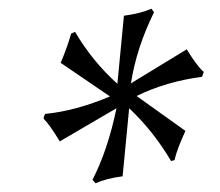

<svg xmlns="http://www.w3.org/2000/svg" viewBox="-20 -900 505 440"><path d="M333 -872Q293 -791 280 -709L408 -787Q431 -749 447 -735L443 -724Q360 -713 293 -680L405 -600Q385 -557 380 -533L372 -531Q332 -599 276 -652L261 -496Q223 -491 199 -480L192 -488Q227 -556 247 -652L117 -576Q94 -614 80 -628Q80 -634 84 -639Q154 -646 232 -679L119 -756Q134 -791 143 -823L152 -827Q192 -759 249 -708L264 -864Q302 -869 327 -880Z"/></svg>

Font: Rosarivo
Style: Italic
Weight: 400
Version: Version 1.003